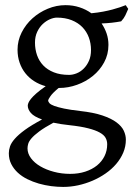

<svg xmlns="http://www.w3.org/2000/svg" viewBox="-20 -489 528 753"><path d="M336.9 -293Q336.9 -318.8 328.4 -342Q319.8 -365.2 303 -382.6Q286.1 -399.9 261 -409.9Q235.8 -419.9 203.1 -419.9Q190.9 -419.9 176 -413.6Q161.1 -407.2 147.9 -395Q134.8 -382.8 126 -364.3Q117.2 -345.7 117.2 -321.8Q117.2 -295.9 125.2 -272.7Q133.3 -249.5 149.7 -232.4Q166 -215.3 191.2 -205.3Q216.3 -195.3 251 -195.3Q265.1 -195.3 280.5 -201.4Q295.9 -207.5 308.3 -220Q320.8 -232.4 328.9 -250.5Q336.9 -268.6 336.9 -293ZM252.9 2Q234.4 0 218.8 -2.4Q203.1 -4.9 189.5 -7.8Q154.3 11.2 134 26.4Q113.8 41.5 103.5 53.5Q93.3 65.4 90.6 75.2Q87.9 85 87.9 92.8Q87.9 113.3 101.6 131.6Q115.2 149.9 138.2 163.3Q161.1 176.8 191.4 184.8Q221.7 192.9 254.9 192.9Q287.6 192.9 314.5 184.1Q341.3 175.3 360.4 159.9Q379.4 144.5 389.9 123.3Q400.4 102.1 400.4 76.7Q400.4 63 394 51.5Q387.7 40 371.1 30.8Q354.5 21.5 325.9 14.2Q297.4 6.8 252.9 2ZM405.3 -313Q405.3 -275.4 388.4 -244.4Q371.6 -213.4 344.2 -191.2Q316.9 -168.9 282.2 -156.5Q247.6 -144 211.9 -144H210Q186.5 -124.5 177.7 -111.6Q168.9 -98.6 168.9 -95.7Q168.9 -89.8 174.1 -84.2Q179.2 -78.6 193.1 -73.5Q207 -68.4 231.4 -63.2Q255.9 -58.1 293.9 -53.7Q347.2 -47.9 381.8 -36.1Q416.5 -24.4 437 -9Q457.5 6.3 465.6 23.9Q473.6 41.5 473.6 58.6Q473.6 85.4 463.4 109.6Q453.1 133.8 435.5 154.3Q418 174.8 394 191.4Q370.1 208 342.8 219.7Q315.4 231.4 286.1 237.8Q256.8 244.1 228 244.1Q205.1 244.1 180.7 241Q156.2 237.8 132.3 231Q108.4 224.1 87.2 213.6Q65.9 203.1 49.8 188.2Q33.7 173.3 24.2 154.5Q14.6 135.7 14.6 111.8Q14.6 99.1 19.3 85.2Q23.9 71.3 38.1 55.2Q52.2 39.1 77.6 20.5Q103 2 145 -20.5Q113.3 -31.7 101.1 -45.9Q88.9 -60.1 88.9 -74.7Q88.9 -78.6 91.3 -85.2Q93.8 -91.8 101.3 -101.3Q108.9 -110.8 122.8 -123Q136.7 -135.3 159.2 -150.9Q134.3 -157.7 114 -170.7Q93.8 -183.6 79.3 -201.9Q64.9 -220.2 56.9 -243.4Q48.8 -266.6 48.8 -293.9Q48.8 -329.6 64.9 -361.6Q81.1 -393.6 107.4 -417.2Q133.8 -440.9 167.5 -454.8Q201.2 -468.8 236.8 -468.8Q266.1 -468.8 291.7 -460.4Q317.4 -452.1 338.4 -437Q363.8 -439.5 384.3 -443.4Q404.8 -447.3 421.1 -451.7Q437.5 -456.1 450.2 -460.4Q462.9 -464.8 473.1 -468.8L482.9 -454.1Q477.1 -440.4 471.7 -429Q466.3 -417.5 455.1 -405.3Q436.5 -401.9 418.7 -399.9Q400.9 -397.9 378.4 -397Q391.1 -378.4 398.2 -357.4Q405.3 -336.4 405.3 -313Z"/></svg>

Font: Gentium Kaktovik
Style: Regular
Weight: 400
Designer: J. Victor Gaultney and Annie Olsen
Foundry: SIL International
Version: Version 1.102; 2013; Maintenance release